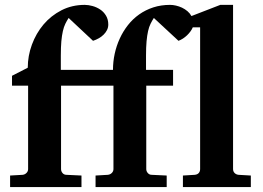

<svg xmlns="http://www.w3.org/2000/svg" viewBox="-20 -760 1067 780"><path d="M723.1 0V-46.9L771 -49.8Q781.7 -50.8 787.4 -57.1Q793 -63.5 793 -73.2V-648.9H763.2Q759.8 -640.6 753.7 -632.3Q747.6 -624 740 -616.7Q732.4 -609.4 723.4 -603.5Q714.4 -597.7 705.1 -594.2L605 -687Q597.7 -675.8 591.6 -663.3Q585.4 -650.9 581.5 -633.5Q577.6 -616.2 575.4 -592.3Q573.2 -568.4 573.2 -534.2V-476.1H683.1V-412.1H574.2V-73.2Q574.2 -64 580.6 -56.9Q586.9 -49.8 596.2 -49.8L657.2 -46.9V0H368.2V-46.9L418 -49.8Q427.7 -50.8 434.3 -57.4Q440.9 -64 440.9 -73.2V-412.1H228V-73.2Q228 -64 234.1 -56.9Q240.2 -49.8 250 -49.8L311 -46.9V0H21V-46.9L71.8 -49.8Q81.1 -50.8 87.6 -57.4Q94.2 -64 94.2 -73.2V-412.1H28.8V-452.1L92.8 -484.9Q92.8 -532.7 109.6 -578.6Q126.5 -624.5 156.7 -660.4Q187 -696.3 229.7 -718.3Q272.5 -740.2 324.2 -740.2Q338.9 -740.2 355.7 -735.6Q372.6 -731 387 -721.4Q401.4 -711.9 410.6 -696.5Q419.9 -681.2 419.9 -660.2Q419.9 -648.4 414.8 -638.2Q409.7 -627.9 401.1 -619.4Q392.6 -610.8 381.3 -604.5Q370.1 -598.1 357.9 -594.2L258.8 -687Q251.5 -675.8 245.4 -663.3Q239.3 -650.9 235.4 -633.5Q231.4 -616.2 229.2 -592.3Q227.1 -568.4 227.1 -534.2V-476.1H439Q439 -509.3 446 -541.7Q453.1 -574.2 466.6 -603.5Q480 -632.8 499.8 -658Q519.5 -683.1 545.4 -701.4Q571.3 -719.7 602.8 -730Q634.3 -740.2 670.9 -740.2Q682.1 -740.2 694.8 -737.3Q707.5 -734.4 719.5 -728.8Q731.4 -723.1 741.5 -714.6Q751.5 -706.1 757.8 -694.8L875 -740.2H926.8V-73.2Q926.8 -63.5 933.1 -57.1Q939.5 -50.8 949.2 -49.8L999 -46.9V0Z"/></svg>

Font: Charis SIL Afr
Style: Bold
Weight: 700
Foundry: SIL International
Version: Version 5.000